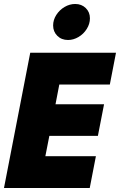

<svg xmlns="http://www.w3.org/2000/svg" viewBox="-31 -945 603 965"><path d="M121 -680H552L521 -520H267L248 -421H492L461 -262H217L197 -160H451L420 0H-11ZM236 -817Q236 -845 252 -870Q268 -895 293.5 -910Q319 -925 347 -925Q379 -925 400 -904.5Q421 -884 421 -853Q421 -825 405 -799.5Q389 -774 363.5 -759Q338 -744 311 -744Q278 -744 257 -765Q236 -786 236 -817Z"/></svg>

Font: Teachers ExtraBold
Style: Italic
Weight: 800
Designer: Alfredo Marco Pradil & Chank Diesel
Version: Version 0.009